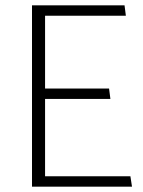

<svg xmlns="http://www.w3.org/2000/svg" viewBox="-20 -700 535 720"><path d="M475 0 469 -39H149V-329H394L389 -368H149V-641H452L447 -680H100V0Z"/></svg>

Font: Catamaran Thin
Style: Regular
Weight: 100
Designer: Pria Ravichandran
Version: Version 2.000